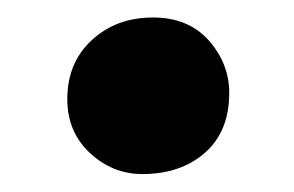

<svg xmlns="http://www.w3.org/2000/svg" viewBox="-20 -186 328 214"><path d="M138.5 8Q105.5 8 80.2 -15.5Q55 -39 55 -75.5Q55 -116 82.2 -141.2Q109.5 -166.5 150.5 -166.5Q190 -166.5 212.8 -140.8Q235.5 -115 235.5 -82.5Q235.5 -39.5 208.5 -15.8Q181.5 8 138.5 8Z"/></svg>

Font: Merriweather Light 18pt Black
Style: Regular
Weight: 900
Version: Version 2.100